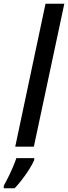

<svg xmlns="http://www.w3.org/2000/svg" viewBox="-66 -780 362 1021"><path d="M15 0 176 -760H276L114 0ZM-46 208Q-36 190 -23 164Q-10 138 2 110Q14 82 21 61H116V71Q108 90 91 117.5Q74 145 53 172.5Q32 200 12 221H-46Z"/></svg>

Font: Noto Sans SemiCondensed Medium
Style: Italic
Weight: 500
Width: 4
Italic angle: -12°
Designer: Monotype Design Team
Foundry: Monotype Imaging Inc.
Version: Version 2.013; ttfautohint (v1.8.4.7-5d5b)